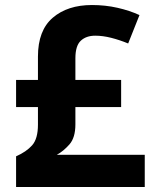

<svg xmlns="http://www.w3.org/2000/svg" viewBox="-20 -744 621 764"><path d="M346 -724Q399 -724 447.5 -713Q496 -702 535 -684L490 -571Q456 -585 422.5 -593.5Q389 -602 359 -602Q323 -602 301.5 -582Q280 -562 280 -512V-426H462V-318H280V-249Q280 -196 256 -169Q232 -142 206 -128H556V0H44V-122Q85 -140 108 -166Q131 -192 131 -248V-318H44V-426H131V-519Q131 -623 190 -673.5Q249 -724 346 -724Z"/></svg>

Font: Noto Sans Thai Looped
Style: Bold
Weight: 700
Designer: Sasikarn Vongin, Ben Mitchell
Foundry: The Fontpad Ltd
Version: Version 1.001; ttfautohint (v1.8.4.7-5d5b)